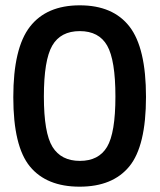

<svg xmlns="http://www.w3.org/2000/svg" viewBox="-20 -691 600 722"><path d="M92.5 -590.5Q155 -671 280 -671Q405 -671 467 -591Q529 -511 529 -326.5Q529 -142 466.5 -65.5Q404 11 279.5 11Q155 11 92.5 -65Q30 -141 30 -325.5Q30 -510 92.5 -590.5ZM383 -519.5Q352 -574 280 -574Q208 -574 176.5 -519.5Q145 -465 145 -328Q145 -191 177.5 -138.5Q210 -86 280.5 -86Q351 -86 382.5 -138.5Q414 -191 414 -328Q414 -465 383 -519.5Z"/></svg>

Font: TitilliumWebSemiBold
Style: Bold
Weight: 600
Version: Version 1.001;PS 57.000;hotconv 1.0.70;makeotf.lib2.5.55311